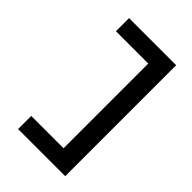

<svg xmlns="http://www.w3.org/2000/svg" viewBox="-269 -804 1138 1138"><g transform="rotate(45 300.0 -235.0)"><path d="M507 230H112V120H383V-590H112V-700H507Z"/></g></svg>

Font: PT Mono
Style: Bold
Weight: 700
Monospace: yes
Designer: A.Korolkova, I.Chaeva
Foundry: ParaType Ltd
Version: Version 1.000 OFL